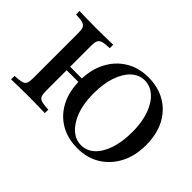

<svg xmlns="http://www.w3.org/2000/svg" viewBox="-102 -851 1133 1133"><g transform="rotate(45 464.0 -285.0)"><path d="M604.8 11.3Q523.4 11.3 462.1 -24.6Q400.8 -60.5 366.5 -126.6Q332.3 -192.7 332.3 -283.1Q332.3 -371.8 366.9 -439.1Q401.6 -506.5 463.3 -544.4Q525 -582.3 605.6 -582.3Q687.1 -582.3 748.8 -546.4Q810.5 -510.5 844.8 -444.8Q879 -379 879 -287.9Q879 -199.2 844 -131.9Q808.9 -64.5 747.6 -26.6Q686.3 11.3 604.8 11.3ZM183.1 -270.2V-299.2H383.9V-270.2ZM607.3 -16.9Q654.8 -16.9 690.7 -50.4Q726.6 -83.9 746.8 -144.8Q766.9 -205.6 766.9 -286.3Q766.9 -368.5 745.2 -428.6Q723.4 -488.7 686.3 -521.4Q649.2 -554 603.2 -554Q556.5 -554 520.2 -520.2Q483.9 -486.3 463.7 -425.8Q443.5 -365.3 443.5 -284.7Q443.5 -202.4 465.7 -142.3Q487.9 -82.3 525 -49.6Q562.1 -16.9 607.3 -16.9ZM41.1 0V-29Q79 -30.6 98 -35.9Q116.9 -41.1 122.6 -55.6Q128.2 -70.2 128.2 -98.4V-472.6Q128.2 -501.6 122.2 -515.7Q116.1 -529.8 97.6 -535.5Q79 -541.1 41.1 -541.9V-571Q62.1 -570.2 98.8 -569.4Q135.5 -568.5 183.1 -568.5Q227.4 -568.5 264.1 -569.4Q300.8 -570.2 322.6 -571V-541.9Q284.7 -541.1 265.7 -535.5Q246.8 -529.8 240.7 -515.7Q234.7 -501.6 234.7 -472.6V-98.4Q234.7 -70.2 240.7 -55.6Q246.8 -41.1 265.7 -35.9Q284.7 -30.6 322.6 -29V0Q300.8 -0.8 264.1 -1.6Q227.4 -2.4 183.1 -2.4Q135.5 -2.4 98.8 -1.6Q62.1 -0.8 41.1 0Z"/></g></svg>

Font: Playfair 5pt SemiExpanded Light SemiBold
Style: Regular
Weight: 600
Version: Version 2.001;gftools[0.9.30]